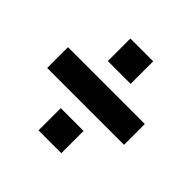

<svg xmlns="http://www.w3.org/2000/svg" viewBox="-102 -585 470 470"><g transform="rotate(45 133.0 -350.0)"><path d="M93 -431H172V-509H93ZM266 -386H0V-314H266ZM93 -191H172V-268H93Z"/></g></svg>

Font: Queering
Style: Regular
Weight: 400
Designer: Adam Naccarato
Foundry: adamnac
Version: Version 2.000;hotconv 1.0.109;makeotfexe 2.5.65596